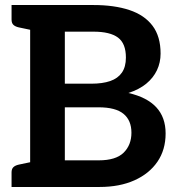

<svg xmlns="http://www.w3.org/2000/svg" viewBox="-20 -744 706 764"><path d="M100 0V-724H352Q435 -724 495 -704Q555 -684 587 -641.5Q619 -599 619 -531Q619 -495 604.5 -464.5Q590 -434 562 -411Q534 -388 491 -374Q565 -357 602 -317Q639 -277 639 -213Q639 -148 606.5 -100.5Q574 -53 515 -26.5Q456 0 376 0ZM238 -106H373Q441 -106 472 -136.5Q503 -167 503 -216Q503 -265 471.5 -291Q440 -317 372 -317H238ZM238 -411H344Q388 -411 418.5 -421.5Q449 -432 465 -455Q481 -478 481 -515Q481 -571 449.5 -594.5Q418 -618 352 -618H238ZM26 0V-58Q26 -72 33.5 -79Q41 -86 55 -89L112 -101L125 0ZM125 -724 112 -623 55 -635Q41 -638 33.5 -645Q26 -652 26 -666V-724Z"/></svg>

Font: Aleo
Style: Bold
Weight: 700
Designer: Alessio Laiso
Foundry: Alessio Laiso
Version: Version 2.001;gftools[0.9.29]